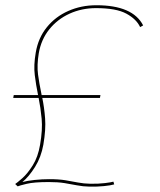

<svg xmlns="http://www.w3.org/2000/svg" viewBox="-20 -702 612 733"><path d="M47.5 9.5 38 0.5Q45 -4 65 -21.5Q85 -39 105 -70.8Q125 -102.5 133 -149.5Q143 -207 139 -249Q135 -291 127.5 -328H30.5L32.5 -339H125.5Q125.5 -339.5 125 -340.5Q117.5 -377 112.8 -414.8Q108 -452.5 116.5 -501.5Q126 -557.5 158.8 -598Q191.5 -638.5 240.8 -660.2Q290 -682 348 -682Q487 -682 526.5 -605L515 -598.5Q501 -629 462.2 -650Q423.5 -671 346.5 -671Q292 -671 245.5 -649.8Q199 -628.5 168 -589.8Q137 -551 128 -498.5Q120.5 -453 125.2 -417.5Q130 -382 137.5 -347Q138.5 -341.5 139 -339H363.5L361.5 -328H141.5Q149 -292 152.2 -250Q155.5 -208 145.5 -149.5Q137 -102 113.8 -64.8Q90.5 -27.5 65.5 -7Q83.5 -12 112.2 -15Q141 -18 167.5 -18Q204.5 -18 230.2 -13.8Q256 -9.5 277.8 -5.2Q299.5 -1 325 -0.5Q356 0 380.5 -3Q405 -6 413 -8.5L416 2Q402 6 376.8 8.5Q351.5 11 322 10.5Q296 10 273.8 5.5Q251.5 1 226.2 -3Q201 -7 166.5 -7Q109.5 -7 81.8 -0.2Q54 6.5 47.5 9.5Z"/></svg>

Font: Anybody ExtraExpanded Thin
Style: Italic
Weight: 100
Width: 8
Italic angle: -10°
Designer: Tyler Finck
Foundry: Etcetera Type Company
Version: Version 1.010; ttfautohint (v1.8.3) -l 8 -r 50 -G 200 -x 14 